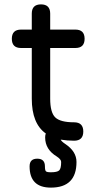

<svg xmlns="http://www.w3.org/2000/svg" viewBox="-20 -642 459 876"><path d="M212 214Q115 214 115 117Q115 82 150 82Q185 82 185 117Q185 135 189.5 139.5Q194 144 212 144Q241 144 250 135.5Q259 127 259 97Q259 85 239 72Q186 40 186 -15Q186 -26 189 -33Q125 -78 125 -192V-423H76Q34 -423 34 -465Q34 -507 76 -507H125V-580Q125 -622 167 -622Q209 -622 209 -580V-507H324Q366 -507 366 -465Q366 -423 324 -423H209V-192Q209 -129 232 -106.5Q255 -84 318 -84Q360 -84 360 -42Q360 0 318 0Q287 0 257 -5Q260 3 278 15Q329 49 329 97Q329 214 212 214Z"/></svg>

Font: Jura
Style: Bold
Weight: 700
Designer: Daniel Johnson, Alexei Vanyashin
Foundry: Daniel Johnson
Version: Version 5.103